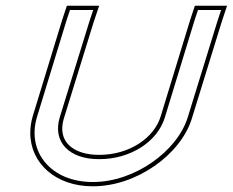

<svg xmlns="http://www.w3.org/2000/svg" viewBox="-20 -617 815 672"><path d="M212 -543 224.9 -582H306.2L292.9 -542L189.3 -207C163 -121 221.1 -59 328.3 -60C436.4 -60 532 -121 557.3 -207L660 -543L672.9 -582H753.9L740.7 -542L637.3 -207C600.6 -87 449.6 21 303.9 20C159 20 73 -85 109.3 -207ZM197.7 -547.6 94.9 -211.3C88.9 -191.1 86 -171.3 86 -152C85.9 -45.4 175.2 35 303.8 35C456 36 612.6 -75.1 651.6 -202.6L755 -537.4L774.7 -597H662.1L645.7 -547.6L542.9 -211.3C520 -133.3 431.5 -75 328.3 -75C305.4 -74.8 285.5 -77.6 268.5 -82.7C210.6 -100.2 185.6 -143.5 203.6 -202.6L307.1 -537.4L327.1 -597H214.1Z"/></svg>

Font: Nordica Plus
Style: NordicaClassicLtExtOblOl
Weight: 300
Version: Version 1.01